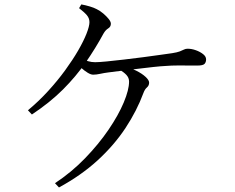

<svg xmlns="http://www.w3.org/2000/svg" viewBox="-20 -797 1040 850"><path d="M103.7 -308.8Q151.3 -348.3 193.1 -394.1Q235 -439.9 268.5 -486Q302 -532 326.1 -573.6Q350.1 -615.2 363.1 -648.2Q376 -681.1 376 -698.9Q376 -716.1 364.7 -729.5Q353.3 -743 330.1 -760.9L340 -777.5Q360 -773.7 378 -768.3Q395.9 -763 408.3 -756.4Q422.7 -749.5 437 -737.4Q451.3 -725.2 461.1 -713.1Q470.8 -701.1 470.8 -691.9Q470.8 -678.5 459.1 -671.3Q447.4 -664.2 438.5 -648.9Q402.9 -583.3 359.9 -521.2Q316.9 -459 259.4 -401.4Q201.8 -343.7 121.2 -290.1ZM332 -540.6Q354.3 -530.6 369.7 -526.1Q385.1 -521.6 401 -521.6Q417.9 -521.6 452.3 -525Q486.7 -528.4 529.5 -533.4Q572.4 -538.4 614.6 -543.9Q656.9 -549.4 691.3 -554.4Q725.7 -559.4 742.3 -561.6Q764.1 -565 775.8 -569.4Q787.4 -573.9 794.5 -577.6Q801.5 -581.3 810.8 -581.3Q828.3 -581.3 847 -574.6Q865.8 -567.9 879.1 -557.4Q892.4 -546.9 892.4 -534.1Q892.4 -521.6 885.5 -514.2Q878.5 -506.8 853.5 -506.8Q838.8 -506.8 815.1 -507Q791.4 -507.1 765.1 -507.1Q738.8 -507.1 715.2 -505.1Q692.9 -504.1 659.6 -500.5Q626.2 -496.8 589 -492.3Q551.7 -487.8 517.7 -483.7Q483.7 -479.6 459.9 -476.4Q440.9 -474 423.7 -470.2Q406.4 -466.4 392.4 -466.4Q382.1 -466.4 368 -475.1Q353.8 -483.9 340.2 -495.9Q326.6 -507.8 316.6 -517.7ZM241.1 32.9 223.4 14Q296.7 -34.4 356.8 -96.6Q417 -158.9 460.7 -223.1Q504.4 -287.3 527.9 -343.5Q551.4 -399.7 551.4 -435.9Q551.4 -452.4 539.7 -465.2Q528 -477.9 509.2 -487.9L524.7 -503.1Q556.7 -497.1 582.8 -484.2Q608.8 -471.3 624.5 -456.7Q640.2 -442.1 640.2 -431.2Q640.2 -418.3 630.6 -410Q620.9 -401.7 615 -385.3Q585.8 -306.5 535.8 -230.6Q485.7 -154.7 412.9 -87.8Q340 -20.9 241.1 32.9Z"/></svg>

Font: Noto Serif KR
Style: Regular
Weight: 200
Designer: Ryoko NISHIZUKA 西塚涼子 (kana & ideographs); Frank Grießhammer (Latin, Greek & Cyrillic); Wenlong ZHANG 张文龙 (bopomofo); San
Foundry: Adobe
Version: Version 2.001;hotconv 1.1.0;makeotfexe 2.6.0